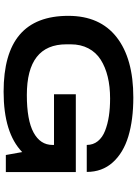

<svg xmlns="http://www.w3.org/2000/svg" viewBox="131 -870 751 1053"><g transform="rotate(90 506.5 -343.5)"><path d="M482.9 12.2Q273.9 12.2 170.4 -75.9Q66.9 -164.1 66.9 -342.8Q66.9 -516.1 184.1 -607.7Q301.3 -699.2 514.2 -699.2Q637.2 -699.2 727.8 -671.9Q818.4 -644.5 870.6 -586.4Q922.9 -528.3 922.9 -443.8H774.9Q774.9 -479 754.2 -504.6Q733.4 -530.3 696.8 -544.4Q660.2 -558.6 616.5 -565.2Q572.8 -571.8 520 -571.8Q454.6 -571.8 401.1 -558.8Q347.7 -545.9 307.4 -520.3Q267.1 -494.6 245.1 -452.6Q223.1 -410.6 223.1 -356V-332Q223.1 -115.2 501 -115.2Q638.7 -115.2 706.8 -152.1Q774.9 -189 774.9 -255.9V-264.2H497.1V-383.8H923.8V0H830.1L814 -89.8Q709 12.2 482.9 12.2Z"/></g></svg>

Font: Archivo Expanded SemiBold
Style: Regular
Weight: 600
Width: 7
Designer: Hector Gatti
Foundry: Omnibus-Type
Version: Version 2.001